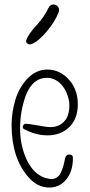

<svg xmlns="http://www.w3.org/2000/svg" viewBox="-20 -840 405 861"><path d="M146 -729Q106 -686 98 -660Q97 -659 97 -655Q97 -649 102.5 -645Q108 -641 114 -641Q119 -641 120 -642Q149 -651 188 -697Q227 -743 243 -785Q245 -793 245 -795Q245 -806 237 -813Q229 -820 219 -820Q206 -820 198 -806Q179 -765 146 -729ZM147 -278Q109 -285 95 -285Q90 -285 86 -280.5Q82 -276 82 -271Q82 -264 88 -261Q140 -233 193 -233Q253 -233 291 -270.5Q329 -308 329 -373Q329 -439 288.5 -483.5Q248 -528 192 -528Q143 -528 105 -489.5Q67 -451 49 -393Q32 -336 32 -280Q32 -132 107 -46Q148 1 201 1Q247 1 277 -35Q307 -71 307 -132Q307 -147 292 -147Q275 -147 272 -130Q261 -72 244 -52Q230 -37 211 -37Q203 -37 183 -42Q131 -59 100.5 -122.5Q70 -186 70 -264Q70 -341 96 -413Q127 -491 190 -491Q224 -491 250.5 -465.5Q277 -440 288 -395Q291 -382 291 -367Q291 -319 267 -294.5Q243 -270 206 -270Q189 -270 147 -278Z"/></svg>

Font: Neythal
Style: Regular
Weight: 400
Designer: Tharique Azeez
Foundry: Tharique Azeez
Version: Version 0.44